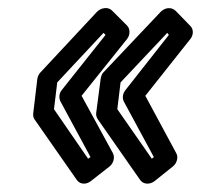

<svg xmlns="http://www.w3.org/2000/svg" viewBox="-20 -488 495 473"><path d="M197 -97 113 -219 121 -285 235 -407 240 -402 132 -266C125 -257 125 -246 129 -238L203 -101ZM169 -45C177 -33 193 -33 204 -42L250 -78C259 -85 264 -100 258 -111L181 -252L293 -392C301 -402 301 -417 293 -425L256 -462C246 -472 229 -469 219 -459L80 -310C76 -306 73 -300 72 -294L62 -210C61 -205 62 -198 65 -194ZM354 -97 269 -219 277 -285 392 -407 396 -402 289 -266C282 -257 281 -246 285 -238L359 -101ZM325 -45C333 -33 350 -33 361 -42L406 -78C416 -86 420 -101 414 -111L338 -252L449 -392C457 -402 457 -416 449 -424L413 -461C402 -472 386 -469 376 -459L235 -310C231 -306 229 -300 228 -294L217 -210C216 -205 218 -198 221 -194Z"/></svg>

Font: Falling Sky
Style: CondOuObl
Weight: 400
Designer: Paul D. Hunt
Foundry: Adobe Systems Incorporated
Version: Version 1.02